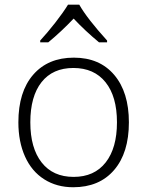

<svg xmlns="http://www.w3.org/2000/svg" viewBox="-20 -786 626 816"><path d="M58.1 -266.1Q58.1 -396 121.1 -468.5Q184.1 -541 293.9 -541Q403.3 -541 465.6 -467.5Q527.8 -394 527.8 -266.1Q527.8 -136.2 464.8 -63.2Q401.9 9.8 291 9.8Q221.2 9.8 168 -23.9Q114.7 -57.6 86.4 -120.6Q58.1 -183.6 58.1 -266.1ZM108.9 -266.1Q108.9 -156.7 157 -95.5Q205.1 -34.2 293 -34.2Q380.9 -34.2 429 -95.5Q477.1 -156.7 477.1 -266.1Q477.1 -376 428.5 -436.5Q379.9 -497.1 292 -497.1Q204.1 -497.1 156.5 -436.8Q108.9 -376.5 108.9 -266.1ZM150.9 -606V-613.8Q181.2 -646.5 215.1 -689.9Q249 -733.4 269 -766.1H316.9Q350.1 -707.5 435.1 -613.8V-606H400.9Q341.3 -655.3 293 -707Q240.2 -651.4 185.1 -606Z"/></svg>

Font: Open Sans Light
Style: Regular
Weight: 300
Foundry: Ascender Corporation
Version: Version 1.10